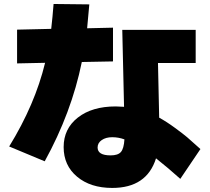

<svg xmlns="http://www.w3.org/2000/svg" viewBox="-20 -842 1040 950"><path d="M25.4 -117.2Q153.3 -325.2 203.1 -531.2L64.5 -528.3V-695.3L233.4 -699.2Q240.2 -757.8 245.1 -822.3L421.9 -820.3Q418 -773.4 411.1 -702.1L539.1 -705.1V-538.1L384.8 -535.2Q334 -285.2 201.2 -43.9ZM552.7 -315.4Q566.4 -315.4 593.8 -313.5L585 -694.3H948.2V-530.3H761.7Q766.6 -327.1 767.6 -259.8Q803.7 -240.2 846.2 -209Q888.7 -177.7 905.8 -163.1Q922.9 -148.4 971.7 -104.5L872.1 43Q813.5 -9.8 752 -58.6Q706.1 87.9 535.2 87.9Q427.7 87.9 361.3 32.2Q294.9 -23.4 294.9 -114.3Q294.9 -205.1 365.2 -260.3Q435.5 -315.4 552.7 -315.4ZM462.9 -112.3Q462.9 -73.2 527.3 -73.2Q563.5 -73.2 578.1 -89.8Q592.8 -106.4 595.7 -152.3Q566.4 -163.1 535.2 -163.1Q503.9 -163.1 483.4 -148.9Q462.9 -134.8 462.9 -112.3Z"/></svg>

Font: GenEi M Gothic v2 Black
Style: Regular
Weight: 900
Version: Version 2.0